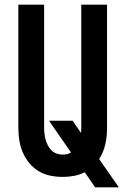

<svg xmlns="http://www.w3.org/2000/svg" viewBox="-20 -755 540 827"><path d="M390 52 345 -13Q323 -2 299 2.5Q275 7 250 7Q223 7 196 1.5Q169 -4 146 -18Q123 -32 105.5 -53.5Q88 -75 77.5 -100Q67 -125 63 -152Q59 -179 59 -206V-735H170V-206Q170 -193 171.5 -179.5Q173 -166 176.5 -153.5Q180 -141 186 -129Q192 -117 201.5 -107.5Q211 -98 224 -93.5Q237 -89 250 -89Q259 -89 268.5 -91Q278 -93 286 -98L191 -235H293L329 -182Q329 -188 329.5 -194Q330 -200 330 -206V-735H441V-206Q441 -188 439.5 -170.5Q438 -153 434 -135.5Q430 -118 423.5 -101.5Q417 -85 407 -70L492 52Z"/></svg>

Font: Moesevka
Style: Bold
Weight: 700
Monospace: yes
Designer: Belleve Invis
Foundry: Belleve Invis
Version: Version 32.5.0; ttfautohint (v1.8.4)